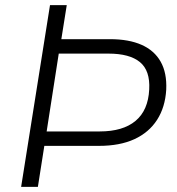

<svg xmlns="http://www.w3.org/2000/svg" viewBox="-20 -725 687 745"><path d="M62 0 174 -705H239L218 -573H407Q480 -573 529.5 -551Q579 -529 603.5 -485.5Q628 -442 625 -377Q621 -309 589.5 -260Q558 -211 501.5 -185Q445 -159 364 -159H152L127 0ZM161 -215H367Q457 -215 506 -256Q555 -297 559 -378Q563 -451 523 -484Q483 -517 401 -517H208Z"/></svg>

Font: Nunito Sans 10pt Light
Style: Italic
Weight: 300
Italic angle: -9°
Designer: Vernon Adams
Foundry: Vernon Adams
Version: Version 3.101;gftools[0.9.27]